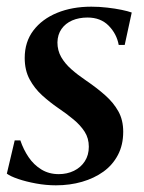

<svg xmlns="http://www.w3.org/2000/svg" viewBox="-22 -544 432 575"><path d="M351.5 -409.5H333.5Q327.5 -442.5 303.5 -467Q279.5 -491.5 240 -491.5Q214.5 -491.5 194.2 -482.8Q174 -474 162.2 -457.2Q150.5 -440.5 150 -417Q150 -393 161.2 -373.2Q172.5 -353.5 191.8 -336.5Q211 -319.5 235.5 -303Q268.5 -280.5 293.2 -258.5Q318 -236.5 332.5 -210.5Q347 -184.5 347 -149.5Q347 -110 331.2 -80Q315.5 -50 287.8 -30Q260 -10 223.5 0.5Q187 11 145.5 11Q116 11 86 5.5Q56 0 32.5 -8Q9 -16 -1.5 -24L22 -123.5H39Q48 -96.5 63.5 -73.5Q79 -50.5 101.8 -36.5Q124.5 -22.5 154 -22.5Q179 -22.5 199.5 -32.5Q220 -42.5 232 -61Q244 -79.5 244 -104.5Q244 -130 231.5 -149.5Q219 -169 198.2 -186.2Q177.5 -203.5 151.5 -221Q127.5 -237.5 104.5 -258.2Q81.5 -279 66.8 -306.2Q52 -333.5 52 -370.5Q52 -418.5 78 -452.8Q104 -487 149 -505.5Q194 -524 251.5 -524Q275.5 -524 299.2 -521.2Q323 -518.5 342.2 -514.5Q361.5 -510.5 372.5 -506.5Z"/></svg>

Font: Merriweather 120pt Medium
Style: Italic
Weight: 500
Italic angle: -7.8°
Version: Version 2.101